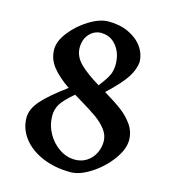

<svg xmlns="http://www.w3.org/2000/svg" viewBox="-127 -988 994 1103"><g transform="rotate(15 369.5 -436.5)"><path d="M672 -254Q672 -200 626 -137.5Q580 -75 514 -32.5Q448 10 394 10Q301 10 226.5 -21.5Q152 -53 110.5 -107.5Q69 -162 69 -228Q69 -278 113 -329Q157 -380 259 -455Q194 -499 157.5 -545Q121 -591 121 -649Q121 -697 164 -752Q207 -807 269 -845Q331 -883 383 -883Q450 -883 502.5 -858.5Q555 -834 584.5 -792.5Q614 -751 614 -702Q610 -658 579.5 -610.5Q549 -563 467 -486H468Q533 -447 574.5 -416Q616 -385 644 -344.5Q672 -304 672 -254ZM260 -696Q260 -644 301.5 -602.5Q343 -561 421 -514Q462 -567 473.5 -594Q485 -621 485 -655Q485 -720 450 -764Q415 -808 362 -808V-809Q318 -809 289 -777Q260 -745 260 -696ZM533 -209Q533 -247 507.5 -280Q482 -313 444.5 -339.5Q407 -366 343 -404Q332 -411 322.5 -416.5Q313 -422 305 -427Q246 -377 227.5 -345.5Q209 -314 209 -277Q209 -222 235.5 -173.5Q262 -125 306 -95.5Q350 -66 399 -66Q439 -66 469.5 -86Q500 -106 516.5 -139Q533 -172 533 -209Z"/></g></svg>

Font: Inknut Antiqua Medium
Style: Regular
Weight: 500
Designer: Claus Eggers Sørensen
Foundry: Claus Eggers Sørensen
Version: Version 1.003; ttfautohint (v1.8.2) -l 8 -r 50 -G 200 -x 14 